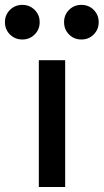

<svg xmlns="http://www.w3.org/2000/svg" viewBox="-94 -749 415 769"><path d="M61.5 0V-507.8H167V0ZM162.6 -660.2Q162.6 -689.5 182.6 -709.5Q202.6 -729.5 231.9 -729.5Q261.2 -729.5 281.2 -709.5Q301.3 -689.5 301.3 -660.2Q301.3 -630.9 281.2 -610.8Q261.2 -590.8 231.9 -590.8Q202.6 -590.8 182.6 -610.8Q162.6 -630.9 162.6 -660.2ZM-74.2 -660.2Q-74.2 -689.5 -54 -709.5Q-33.7 -729.5 -4.4 -729.5Q24.4 -729.5 44.7 -709.5Q64.9 -689.5 64.9 -660.2Q64.9 -630.9 44.7 -610.8Q24.4 -590.8 -4.4 -590.8Q-33.7 -590.8 -54 -610.8Q-74.2 -630.9 -74.2 -660.2Z"/></svg>

Font: Giphurs Medium
Style: Regular
Weight: 500
Version: Version 0.920; ttfautohint (v1.8.4.7-5d5b)